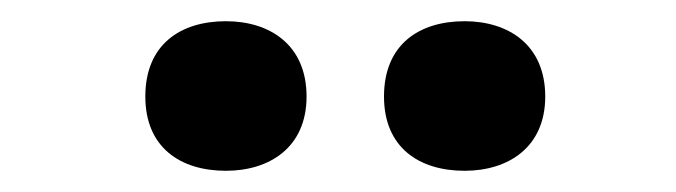

<svg xmlns="http://www.w3.org/2000/svg" viewBox="-20 -779 637 181"><path d="M117 -688C117 -640 150 -618 193 -618C234 -618 269 -640 269 -688C269 -737 234 -759 193 -759C150 -759 117 -737 117 -688ZM342 -688C342 -640 375 -618 418 -618C459 -618 494 -640 494 -688C494 -737 459 -759 418 -759C375 -759 342 -737 342 -688Z"/></svg>

Font: Noto Sans Myanmar UI ExtraBold
Style: Regular
Weight: 800
Designer: Monotype Design Team
Foundry: Monotype Imaging Inc.
Version: Version 2.103